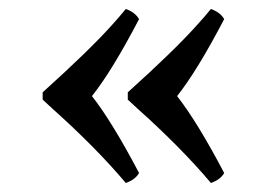

<svg xmlns="http://www.w3.org/2000/svg" viewBox="-20 -427 595 424"><path d="M74.2 -207V-223.1Q177.7 -316.4 227.1 -371.6Q242.7 -388.7 257.8 -407.2Q278.3 -399.9 287.1 -384.8Q227.1 -270 183.1 -214.8Q227.5 -158.2 287.1 -44.9Q278.8 -30.3 257.8 -22.9Q191.9 -101.1 94.2 -188.5L93.3 -189.5L92.3 -190.4L91.3 -191.4L90.3 -192.4L89.4 -192.9L88.4 -193.8L86.9 -195.3Q78.1 -203.1 74.2 -207ZM262.2 -207V-223.1Q365.7 -316.4 415 -371.6Q430.7 -388.7 445.8 -407.2Q466.3 -399.9 475.1 -384.8Q415 -270 371.1 -214.8Q415.5 -158.2 475.1 -44.9Q466.8 -30.3 445.8 -22.9Q379.9 -101.1 282.2 -188.5L281.2 -189.5L280.3 -190.4L279.3 -191.4L278.3 -192.4L277.3 -192.9L276.4 -193.8L274.9 -195.3Q266.1 -203.1 262.2 -207Z"/></svg>

Font: Linux Libertine O
Style: Bold
Weight: 700
Designer: Philipp H. Poll
Foundry: Philipp H. Poll
Version: Version 5.0.0